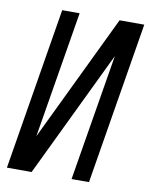

<svg xmlns="http://www.w3.org/2000/svg" viewBox="-83 -796 667 857"><g transform="rotate(10 250.5 -367.5)"><path d="M8 0 129 -735H208L113 -161L389 -735H501L380 0H301L396 -574L120 0Z"/></g></svg>

Font: Iosevka SS18
Style: Italic
Weight: 400
Italic angle: -9°
Monospace: yes
Designer: Belleve Invis
Foundry: Belleve Invis
Version: Version 25.1.1; ttfautohint (v1.8.4)